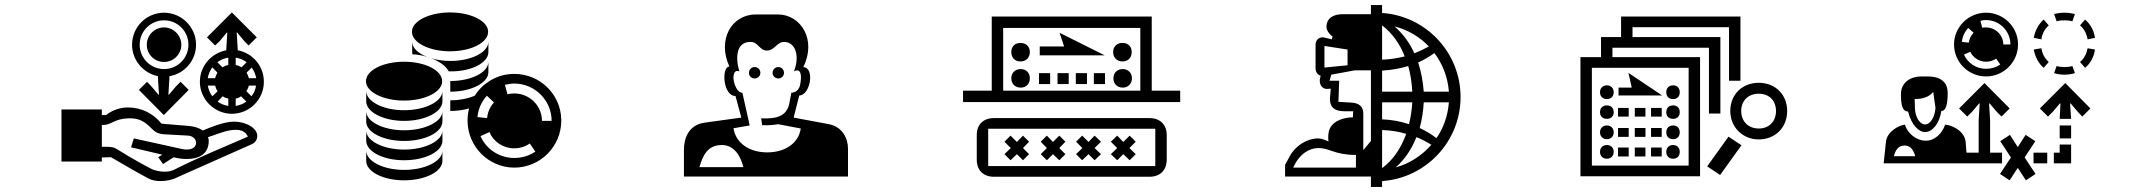

<svg xmlns="http://www.w3.org/2000/svg" viewBox="-20 -769 8440 756"><path d="M667 -149C682 -145 699 -143 716 -143C759 -143 802 -159 802 -215C802 -219 801 -224 799 -229C829 -238 856 -251 887 -256C923 -262 946 -254 956 -231C861 -190 757 -147 664 -100C654 -95 641 -93 628 -93C608 -93 587 -98 572 -106C516 -135 446 -178 445 -179C429 -190 418 -191 396 -191H381V-277H388C417 -277 431 -301 483 -303C520 -304 543 -298 577 -263C590 -250 601 -241 631 -240L721 -235C740 -234 754 -219 752 -204C750 -184 725 -176 698 -182L507 -224L496 -189L619 -160L603 -150L622 -123L664 -150ZM798 -461C800 -476 807 -491 816 -504L836 -483C832 -476 829 -469 827 -461ZM816 -390C807 -402 801 -416 798 -432H827C829 -424 832 -416 837 -410ZM836 -524C848 -533 863 -540 879 -542V-513C871 -512 863 -508 856 -504ZM879 -352C864 -354 849 -360 837 -369L857 -390C864 -385 871 -382 879 -381ZM908 -381C916 -382 923 -385 929 -390L950 -369C938 -360 923 -354 908 -352ZM530 -593C530 -646 573 -689 626 -689C679 -689 722 -646 722 -593C722 -540 679 -497 626 -497C573 -497 530 -540 530 -593ZM931 -504C924 -508 916 -512 908 -513V-542C924 -540 939 -533 951 -524ZM950 -410C954 -416 958 -424 960 -432H988C986 -416 980 -402 970 -390ZM960 -461C958 -469 955 -476 951 -483L971 -503C980 -491 986 -476 989 -461ZM565 -66C578 -59 595 -56 612 -56C635 -56 659 -61 676 -70L971 -201C992 -210 993 -229 993 -234C993 -263 952 -290 900 -290C864 -290 811 -269 778 -255C765 -265 746 -271 725 -273L616 -282C583 -323 536 -346 483 -346C456 -346 422 -336 398 -316H381V-338H222V-133H381V-149L417 -150C432 -142 513 -93 565 -66ZM500 -593C500 -532 544 -481 602 -469V-461L606 -396C605 -396 605 -396 604 -396L576 -429L559 -447L527 -415L625 -316L723 -415L691 -447L673 -429L645 -396H643L647 -461V-469C707 -479 752 -531 752 -593C752 -662 695 -719 626 -719C556 -719 500 -662 500 -593ZM558 -593C558 -555 588 -525 626 -525C663 -525 694 -555 694 -593C694 -630 663 -661 626 -661C588 -661 558 -630 558 -593ZM767 -447C767 -378 824 -321 893 -321C963 -321 1019 -378 1019 -447C1019 -509 975 -560 916 -571V-576L912 -640C913 -641 913 -641 914 -641L942 -607L959 -590L991 -622L893 -720L795 -622L827 -590L845 -607L873 -641C874 -640 874 -640 875 -640L871 -576V-571C812 -560 767 -509 767 -447Z M1860 -308C1863 -340 1876 -369 1897 -392L1925 -366C1910 -349 1900 -328 1898 -304ZM1907 -249C1923 -211 1961 -185 2005 -185C2028 -185 2049 -192 2066 -204L2088 -172C2064 -156 2036 -147 2005 -147C1946 -147 1894 -182 1872 -233ZM1968 -435C1980 -438 1992 -440 2005 -440C2086 -440 2152 -374 2152 -293H2114C2114 -353 2065 -401 2005 -401C1996 -401 1986 -400 1978 -398ZM1421 -449C1421 -407 1488 -373 1571 -373C1654 -373 1721 -407 1721 -449C1721 -492 1654 -526 1571 -526C1488 -526 1421 -492 1421 -449ZM1722 -411C1722 -369 1654 -335 1571 -335C1489 -335 1422 -369 1422 -411V-370C1422 -328 1489 -293 1571 -293C1653 -293 1720 -327 1722 -368ZM1722 -331C1722 -290 1654 -256 1571 -256C1489 -256 1422 -290 1422 -331V-290C1422 -248 1489 -214 1571 -214C1653 -214 1720 -247 1722 -289ZM1722 -255C1722 -214 1654 -180 1571 -180C1489 -180 1422 -214 1422 -255V-215C1422 -172 1489 -138 1571 -138C1653 -138 1720 -171 1722 -213ZM1722 -176C1722 -134 1654 -100 1571 -100C1489 -100 1422 -134 1422 -176V-135C1422 -93 1489 -59 1571 -59C1653 -59 1720 -92 1722 -134ZM1602 -644C1602 -601 1670 -567 1752 -567C1835 -567 1902 -601 1902 -644C1902 -686 1835 -720 1752 -720C1670 -720 1602 -686 1602 -644ZM1903 -605C1903 -563 1836 -529 1753 -529C1725 -529 1699 -533 1677 -540C1672 -542 1667 -543 1662 -545C1626 -559 1603 -580 1603 -605V-564C1603 -561 1603 -558 1604 -555C1618 -555 1640 -552 1662 -545C1667 -543 1672 -541 1677 -540C1706 -529 1734 -512 1747 -488H1753C1835 -487 1901 -521 1903 -562C1903 -585 1903 -582 1903 -605ZM1753 -408C1835 -408 1901 -442 1903 -483C1903 -506 1903 -503 1903 -526C1903 -484 1836 -450 1753 -450ZM1821 -294C1821 -192 1904 -109 2005 -109C2107 -109 2190 -192 2190 -294V-298C2188 -398 2106 -478 2005 -478C1967 -478 1932 -467 1903 -447V-449C1903 -449 1903 -449 1903 -447C1881 -433 1863 -414 1849 -392C1823 -381 1789 -374 1753 -374V-332C1780 -332 1805 -336 1827 -342C1823 -327 1821 -311 1821 -294Z M2734 -111C2747 -155 2765 -198 2822 -198C2871 -198 2896 -155 2907 -111ZM2981 -276C3008 -275 3028 -277 3044 -280L3133 -263C3124 -203 3069 -169 3001 -169C2933 -169 2878 -203 2868 -264L2932 -275L2903 -404C2883 -404 2871 -435 2868 -459C2867 -477 2873 -496 2891 -488C2874 -547 2881 -604 2935 -604C2966 -604 2970 -570 3000 -570C3030 -570 3039 -604 3067 -604C3113 -604 3130 -547 3106 -488C3111 -491 3115 -492 3119 -492C3133 -492 3138 -471 3130 -433C3126 -416 3113 -404 3096 -404L3087 -357C3075 -313 3041 -300 2977 -303ZM2929 -482C2929 -470 2939 -460 2951 -460C2964 -460 2974 -470 2974 -482C2974 -495 2964 -505 2951 -505C2939 -505 2929 -495 2929 -482ZM3127 -393C3170 -393 3190 -502 3143 -505C3197 -614 3132 -711 3045 -712H2957C2861 -713 2803 -613 2852 -507C2820 -507 2826 -391 2876 -391L2899 -306L2754 -286C2692 -277 2673 -225 2673 -180V-74H3319V-184C3319 -225 3296 -270 3244 -280L3105 -306ZM3022 -482C3022 -470 3032 -460 3045 -460C3057 -460 3067 -470 3067 -482C3067 -495 3057 -505 3045 -505C3032 -505 3022 -495 3022 -482Z M3871 -262H4529V-115H3871ZM4470 -659V-412H3930V-659ZM3959 -235 3935 -211 3960 -186 3935 -162 3959 -138 3984 -162 4008 -138 4032 -162 4008 -186 4032 -211 4008 -235 3984 -210ZM4102 -235 4078 -211 4102 -186 4078 -162 4102 -138 4126 -162 4151 -138 4175 -162 4151 -186 4175 -211 4151 -235 4126 -210ZM4506 -73C4548 -73 4574 -99 4574 -141V-237C4574 -278 4548 -304 4506 -304H3894C3851 -304 3826 -278 3826 -237V-141C3826 -99 3851 -73 3894 -73ZM4241 -235 4217 -211 4242 -186 4217 -162 4241 -138 4266 -162 4290 -138 4315 -162 4290 -186 4315 -211 4290 -235 4266 -210ZM4379 -235 4354 -211 4379 -186 4354 -162 4379 -138 4403 -162 4428 -138 4452 -162 4427 -186 4452 -211 4428 -235 4403 -210ZM3962 -564C3962 -542 3976 -527 3998 -527C4020 -527 4035 -542 4035 -564C4035 -586 4020 -600 3998 -600C3976 -600 3962 -586 3962 -564ZM3962 -461C3962 -439 3977 -424 3999 -424C4021 -424 4035 -439 4035 -461C4035 -482 4021 -497 3999 -497C3977 -497 3962 -482 3962 -461ZM4115 -481H4071V-438H4115ZM4188 -481H4144V-438H4188ZM4515 -704H3885V-412H3772V-367H4627V-412H4515ZM4074 -586V-551H4330L4152 -640L4170 -586ZM4260 -481H4216V-438H4260ZM4331 -481H4287V-438H4331ZM4363 -564C4363 -542 4378 -527 4400 -527C4422 -527 4436 -542 4436 -564C4436 -586 4422 -600 4400 -600C4378 -600 4363 -586 4363 -564ZM4364 -461C4364 -439 4379 -424 4401 -424C4422 -424 4437 -439 4437 -461C4437 -482 4422 -497 4401 -497C4379 -497 4364 -482 4364 -461Z M5171 -186C5217 -186 5234 -159 5319 -159V-109H5072C5096 -163 5135 -186 5171 -186ZM5378 -492V-214L5348 -178V-322C5348 -346 5335 -363 5302 -365L5250 -368L5253 -451H5215L5222 -475L5314 -492ZM5422 -257C5455 -256 5487 -251 5517 -242C5497 -187 5466 -139 5422 -107ZM5541 -366C5539 -337 5535 -308 5528 -280C5494 -291 5459 -298 5422 -299V-366ZM5476 -110C5512 -142 5539 -183 5557 -229C5578 -221 5598 -210 5616 -199C5579 -157 5531 -125 5476 -110ZM5685 -366C5681 -314 5664 -265 5636 -225C5616 -241 5593 -254 5570 -265C5579 -297 5584 -332 5586 -366ZM5195 -503V-588L5286 -574V-512ZM5422 -669C5462 -639 5492 -596 5511 -547C5483 -540 5453 -535 5422 -534ZM5422 -491C5457 -493 5492 -499 5525 -509C5534 -477 5539 -442 5541 -408H5422ZM5549 -559C5531 -600 5504 -636 5471 -665C5523 -652 5570 -624 5606 -586C5588 -576 5569 -567 5549 -559ZM5586 -408C5583 -447 5576 -487 5564 -523C5587 -533 5608 -546 5628 -560C5660 -518 5681 -464 5685 -408ZM5422 -56C5595 -68 5731 -212 5731 -387C5731 -562 5595 -706 5422 -718V-749H5378V-713H5265C5234 -713 5203 -700 5203 -663C5203 -650 5214 -634 5227 -625L5224 -614L5195 -621C5177 -626 5160 -613 5160 -594V-502C5160 -487 5166 -475 5180 -471L5179 -466C5171 -441 5183 -417 5208 -419L5220 -420L5217 -385C5214 -343 5240 -331 5273 -331H5308L5307 -307C5276 -307 5231 -296 5216 -262C5209 -248 5209 -225 5211 -212C5198 -218 5183 -224 5170 -224C5128 -224 5082 -197 5059 -155L5040 -120V-74H5378V-33H5422Z M6629 -502V-117H6248V-502ZM6905 -400C6946 -400 6973 -373 6973 -332C6973 -291 6946 -263 6905 -263C6864 -263 6836 -291 6836 -332C6836 -373 6864 -400 6905 -400ZM6280 -171C6280 -155 6291 -144 6307 -144C6323 -144 6334 -155 6334 -171C6334 -187 6323 -198 6307 -198C6291 -198 6280 -187 6280 -171ZM6280 -406C6280 -389 6291 -379 6307 -379C6323 -379 6334 -389 6334 -406C6334 -422 6323 -433 6307 -433C6291 -433 6280 -422 6280 -406ZM6280 -327C6280 -311 6291 -301 6307 -301C6323 -301 6334 -311 6334 -327C6334 -344 6323 -354 6307 -354C6291 -354 6280 -344 6280 -327ZM6280 -248C6280 -232 6291 -221 6307 -221C6323 -221 6334 -232 6334 -248C6334 -264 6323 -275 6307 -275C6291 -275 6280 -264 6280 -248ZM6393 -310V-344H6351V-310ZM6393 -230V-265H6351V-230ZM6393 -153V-188H6351V-153ZM6459 -310V-344H6417V-310ZM6459 -230V-265H6417V-230ZM6459 -153V-188H6417V-153ZM6353 -424V-393H6525L6392 -482L6405 -424ZM6523 -310V-344H6481V-310ZM6523 -230V-265H6481V-230ZM6523 -153V-188H6481V-153ZM6674 -544H6329V-581H6709V-322H6754V-623H6408V-662H6788V-451H6833V-704H6363V-623H6284V-544H6203V-75H6674ZM6541 -406C6541 -389 6551 -379 6568 -379C6584 -379 6594 -389 6594 -406C6594 -422 6584 -433 6568 -433C6551 -433 6541 -422 6541 -406ZM6541 -327C6541 -311 6551 -301 6568 -301C6584 -301 6594 -311 6594 -327C6594 -344 6584 -354 6568 -354C6551 -354 6541 -344 6541 -327ZM6541 -248C6541 -232 6551 -221 6568 -221C6584 -221 6594 -232 6594 -248C6594 -264 6584 -275 6568 -275C6551 -275 6541 -264 6541 -248ZM6541 -171C6541 -155 6551 -144 6568 -144C6584 -144 6594 -155 6594 -171C6594 -187 6584 -198 6568 -198C6551 -198 6541 -187 6541 -171ZM6786 -231 6702 -114 6753 -80 6837 -197ZM6905 -443C6842 -443 6793 -399 6793 -332C6793 -268 6842 -220 6905 -220C6968 -220 7017 -265 7017 -332C7017 -395 6972 -443 6905 -443Z M7437 -154C7443 -175 7452 -196 7480 -196C7504 -196 7516 -175 7521 -154ZM7519 -379C7550 -379 7576 -387 7592 -407L7601 -344C7598 -306 7580 -279 7560 -279C7539 -279 7521 -308 7520 -344ZM7705 -604C7707 -625 7716 -644 7730 -659L7751 -640C7741 -630 7734 -616 7732 -601ZM7738 -565C7749 -542 7773 -526 7800 -526C7815 -526 7828 -530 7840 -538L7856 -515C7840 -504 7821 -498 7800 -498C7761 -498 7728 -521 7713 -554ZM7868 -594C7868 -631 7837 -661 7800 -661C7795 -661 7790 -661 7785 -660L7778 -687C7785 -689 7792 -690 7800 -690C7853 -690 7896 -647 7896 -594ZM7995 -84 7952 -149 7994 -213 7956 -238 7925 -190 7894 -238 7856 -213 7898 -149 7855 -84 7893 -59 7925 -108 7957 -59ZM8041 -168H7987V-126H8041ZM7624 -332C7645 -332 7649 -368 7649 -403C7649 -451 7614 -468 7571 -468H7545C7508 -468 7465 -449 7465 -398C7465 -363 7468 -330 7493 -330C7506 -277 7535 -249 7560 -249C7589 -249 7617 -283 7624 -332ZM7863 -168H7816V-297L7812 -361L7814 -362L7842 -329L7861 -310L7893 -342L7794 -442L7694 -342L7726 -310L7745 -329L7773 -362L7775 -361L7771 -297V-168H7723L7720 -208C7716 -258 7658 -278 7639 -278C7627 -243 7598 -215 7563 -215C7526 -215 7490 -244 7481 -278C7459 -277 7411 -252 7406 -212L7397 -126H7863ZM8135 -200H8090V-168H8067V-126H8135ZM7674 -594C7674 -524 7731 -468 7800 -468C7869 -468 7926 -524 7926 -594C7926 -663 7869 -719 7800 -719C7731 -719 7674 -663 7674 -594ZM8018 -614C8021 -637 8032 -656 8047 -669L8027 -692C8007 -674 7993 -649 7988 -620ZM8047 -525C8031 -539 8021 -558 8018 -579L7988 -574C7993 -546 8006 -520 8027 -502ZM8140 -509C8130 -506 8120 -505 8109 -505C8098 -505 8087 -506 8078 -509L8068 -481C8081 -477 8094 -475 8109 -475C8123 -475 8137 -477 8150 -481ZM8131 -361 8133 -362 8161 -329 8179 -310 8211 -342 8112 -442 8012 -342 8044 -310 8063 -329 8091 -362 8093 -361 8090 -301H8135ZM8135 -224V-275H8090V-224ZM8150 -714C8137 -717 8123 -719 8109 -719C8094 -719 8081 -717 8068 -714L8078 -685C8087 -688 8098 -689 8109 -689C8120 -689 8130 -688 8140 -685ZM8190 -502C8212 -520 8225 -546 8229 -574L8200 -579C8196 -558 8187 -539 8170 -525ZM8229 -620C8225 -649 8211 -674 8190 -692L8170 -669C8186 -656 8196 -637 8200 -614Z"/></svg>

Font: CryptoKit_GRILLE 1.4
Style: Regular
Weight: 400
Monospace: yes
Designer: Oceane Juvin
Foundry: http://www.head-geneve.ch
Version: Version 1.004